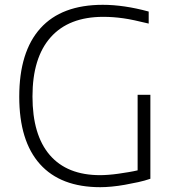

<svg xmlns="http://www.w3.org/2000/svg" viewBox="-20 -770 717 798"><path d="M397 8Q232 8 146 -88Q60 -184 60 -368Q60 -555 148 -652.5Q236 -750 407 -750Q495 -750 598 -722V-672Q565 -680 539.5 -685.5Q514 -691 492.5 -694Q471 -697 451 -698.5Q431 -700 409 -700Q266 -700 190.5 -615Q115 -530 115 -369Q115 -209 187 -125.5Q259 -42 396 -42Q411 -42 431 -43.5Q451 -45 472 -48Q493 -51 514 -54.5Q535 -58 552 -62V-376H605V-27Q582 -19 554.5 -13Q527 -7 499 -2Q471 3 444.5 5.5Q418 8 397 8Z"/></svg>

Font: Encode Sans Wide
Style: ExtraLight
Weight: 200
Designer: Pablo Impallari, Andres Torresi
Foundry: Pablo Impallari, Andres Torresi
Version: Version 1.000; ttfautohint (v1.00) -l 8 -r 50 -G 200 -x 14 -